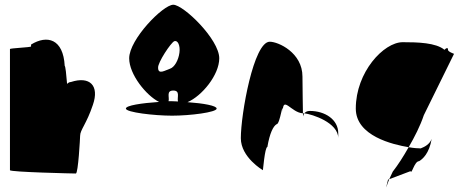

<svg xmlns="http://www.w3.org/2000/svg" viewBox="-20 -732 1966 810"><path d="M22 -14C22 -6 290 0 300 0C310 0 318 -152 318 -159C318 -184 345 -209 372 -290C400 -371 359 -412 279 -386C273 -386 268 -383 263 -378C260 -416 256 -454 253 -454C247 -568 179 -586 111 -544V-536C110 -532 22 -529 22 -525Z M511 -274C511 -258 631 -244 706 -244C781 -244 894 -258 894 -274C894 -286 840 -296 771 -301C832 -327 905 -416 905 -486C905 -566 754 -712 711 -712C668 -712 525 -566 525 -486C525 -418 597 -329 651 -302C577 -297 511 -287 511 -274ZM647 -446C645 -468 701 -552 715 -558C730 -564 741 -540 737 -510C733 -478 716 -448 697 -442C678 -436 647 -415 647 -446ZM691 -305C696 -321 680 -350 711 -350C742 -350 726 -320 731 -304C722 -304 715 -305 706 -305Z M996 -149C996 -68 1089 -14 1089 -14C1089 -6 1097 -112 1108 -112C1118 -171 1133 -200 1147 -208C1162 -208 1173 -314 1173 -261C1173 -331 1209 -256 1258 -254C1258 -281 1256 -346 1256 -409C1256 -510 1154 -556 1118 -556C1050 -556 996 -250 996 -149ZM1258 -254C1259 -246 1258 -242 1259 -241C1259 -237 1258 -246 1264 -254ZM1264 -254C1297 -250 1407 -215 1407 -149V-170C1407 -228 1351 -264 1287 -264C1275 -264 1268 -259 1264 -254Z M1481 -274C1481 -158 1638 -122 1704 -111C1729 -154 1753 -201 1768 -246L1895 -504C1902 -504 1870 -512 1870 -522C1870 -533 1863 -530 1855 -522C1819 -552 1742 -554 1679 -554C1599 -554 1481 -428 1481 -274ZM1617 26C1605 76 1607 62 1622 24ZM1622 24 1712 -10C1717 6 1728 -52 1748 -52C1762 -60 1791 -84 1801 -146C1793 -124 1773 -113 1755 -106C1745 -106 1726 -107 1704 -111C1682 -72 1659 -36 1637 -8C1631 4 1626 15 1622 24Z"/></svg>

Font: Ampere
Style: SCUltCnd
Weight: 400
Version: Version 1